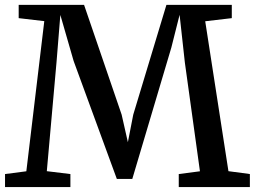

<svg xmlns="http://www.w3.org/2000/svg" viewBox="-20 -763 1039 783"><path d="M87.4 -64.5 160.6 -676.8 56.2 -689V-743.2H322.8L476.1 -295.4L501.5 -183.1L523.4 -295.4L658.7 -743.2H925.3V-689L816.9 -676.3L911.6 -64.9L999 -53.2V0H709V-53.2L795.4 -64.5L733.9 -507.8L712.4 -702.6L678.7 -568.8L519.5 -33.2H456.5L280.3 -514.2L226.1 -702.1L210.4 -508.3L170.9 -64.9L267.1 -53.2V0H0.5V-53.2Z"/></svg>

Font: Merriweather
Style: Regular
Weight: 400
Designer: Eben Sorkin
Foundry: Eben Sorkin
Version: Version 1.584; ttfautohint (v1.8.1)